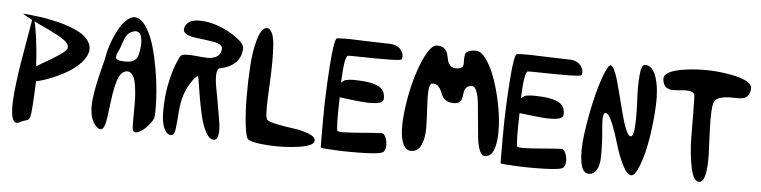

<svg xmlns="http://www.w3.org/2000/svg" viewBox="-40 -766 3740 943"><g transform="rotate(5 1830.0 -294.5)"><path d="M44.4 -544.4Q48.8 -543.9 56.6 -543.5Q64.5 -543 88.4 -540.5Q112.3 -538.1 135.5 -534.7Q158.7 -531.2 190.2 -524.7Q221.7 -518.1 248.3 -510.3Q274.9 -502.4 301.8 -490.7Q328.6 -479 346.9 -465.3Q365.2 -451.7 376 -432.9Q386.7 -414.1 384.8 -393.1Q381.8 -363.3 354.5 -333Q327.1 -302.7 288.6 -280.3Q250 -257.8 209.7 -241.7Q169.4 -225.6 137.2 -219.2Q131.3 -69.8 125 -44.9Q120.6 -28.8 110.4 -25.4Q107.9 -24.4 103 -22.9Q87.9 -19.5 77.6 -13.2Q36.1 11.7 32.2 -72.3Q28.3 -162.1 74.2 -415Q88.4 -494.6 90.8 -511.7Q90.8 -512.7 91.1 -514.6Q91.3 -516.6 91.8 -517.6Q62 -532.7 44.4 -544.4ZM131.3 -292.5Q142.6 -299.8 164.8 -312.5Q187 -325.2 204.8 -335.9Q222.7 -346.7 240.7 -358.6Q258.8 -370.6 268.8 -381.3Q278.8 -392.1 278.3 -400.4Q277.8 -411.6 265.9 -423.8Q253.9 -436 232.4 -448.2Q210.9 -460.4 190.9 -470.2Q170.9 -480 143.8 -492.4Q116.7 -504.9 103.5 -511.7Q111.3 -488.3 119.6 -423.6Q127.9 -358.9 131.3 -292.5Z M590.8 -503.9Q606.4 -509.3 616.9 -503.2Q627.4 -497.1 630.9 -484.4Q634.3 -471.7 635.5 -456.3Q636.7 -440.9 634.3 -427.7Q629.9 -391.6 623.5 -379.9Q609.9 -355.5 572.8 -354Q530.8 -353 521.5 -362.8Q512.2 -372.6 527.8 -401.9Q534.2 -414.1 542.2 -440.2Q550.3 -466.3 560.5 -481.7Q570.8 -497.1 590.8 -503.9ZM454.1 -21Q481.9 3.9 494.6 -38.6Q501 -59.6 510.7 -144Q522.5 -243.2 540.5 -277.3Q554.2 -302.7 574.2 -306.2Q590.3 -309.1 601.8 -296.6Q613.3 -284.2 618.7 -261.7Q624 -239.3 626.7 -211.4Q629.4 -183.6 629.4 -153.3Q629.4 -123 629.2 -96.9Q628.9 -70.8 629.2 -50.5Q629.4 -30.3 631.3 -23.9Q638.2 -2 668.9 -19.5Q698.7 -36.6 722.7 -72.8Q726.1 -78.6 729 -84Q733.9 -92.8 734.1 -130.1Q734.4 -167.5 730.5 -219.2Q726.6 -271 716.3 -329.8Q706.1 -388.7 691.4 -439.9Q676.8 -491.2 653.6 -528.6Q630.4 -565.9 603 -573.2Q581.1 -579.1 557.9 -559.8Q534.7 -540.5 516.6 -507.8Q498.5 -475.1 485.6 -439Q472.7 -402.8 467.8 -373.5Q465.3 -357.4 454.3 -315.9Q443.4 -274.4 435.1 -236.3Q426.8 -198.2 421.6 -155Q416.5 -111.8 424.3 -76.4Q432.1 -41 454.1 -21Z M821.3 -13.7Q836.4 -14.2 840.6 -44.2Q844.7 -74.2 848.4 -126.7Q852.1 -179.2 863.3 -212.9Q872.6 -241.7 887.2 -266.6Q901.9 -291.5 912.8 -303Q923.8 -314.5 927.7 -313.5Q929.2 -313 933.8 -281.2Q938.5 -249.5 946.3 -204.6Q954.1 -159.7 964.8 -115Q975.6 -70.3 993.2 -39.3Q1010.7 -8.3 1031.2 -8.8Q1048.3 -9.3 1052.7 -34.7Q1057.1 -60.1 1051 -98.4Q1044.9 -136.7 1036.9 -181.6Q1028.8 -226.6 1021.5 -265.4Q1014.2 -304.2 1015.9 -331.5Q1017.6 -358.9 1031.2 -361.3Q1077.6 -369.6 1106 -396.5Q1134.3 -423.3 1136.2 -467.8Q1137.2 -490.2 1097.9 -519Q1058.6 -547.9 1008.1 -567.1Q957.5 -586.4 908.4 -585.7Q859.4 -585 843.8 -555.2Q835 -536.6 840.6 -526.1Q846.2 -515.6 862.8 -509Q879.4 -502.4 901.4 -500Q923.3 -497.6 947.3 -494.4Q971.2 -491.2 990.7 -487.8Q1010.3 -484.4 1022.2 -476.1Q1034.2 -467.8 1032.7 -454.6Q1029.8 -428.2 1010 -417.2Q990.2 -406.2 962.9 -407.2Q935.5 -408.2 908.2 -411.4Q880.9 -414.6 858.4 -413.3Q835.9 -412.1 830.1 -400.4Q811 -363.3 796.6 -311.5Q782.2 -259.8 776.6 -208.5Q771 -157.2 772.5 -112.8Q773.9 -68.4 786.6 -40.8Q799.3 -13.2 821.3 -13.7Z M1240.7 -577.6Q1258.3 -580.6 1268.8 -559.1Q1279.3 -537.6 1282.2 -500.2Q1285.2 -462.9 1284.9 -416.7Q1284.7 -370.6 1282.2 -322.5Q1279.8 -274.4 1278.1 -233.6Q1276.4 -192.9 1277.8 -163.8Q1279.3 -134.8 1285.6 -128.9Q1295.9 -119.6 1336.4 -111.6Q1377 -103.5 1418 -98.1Q1459 -92.8 1492.4 -79.8Q1525.9 -66.9 1525.9 -47.9Q1525.9 -22 1450.9 -11Q1376 0 1295.7 -5.6Q1215.3 -11.2 1198.7 -26.9Q1189 -36.1 1181.9 -94.2Q1174.8 -152.3 1174.3 -230.5Q1173.8 -308.6 1178.7 -385.7Q1183.6 -462.9 1200 -518.1Q1216.3 -573.2 1240.7 -577.6Z M1629.9 -270.5Q1625.5 -125 1632.8 -106Q1634.3 -100.6 1668.2 -101.3Q1702.1 -102.1 1741.2 -105.5Q1780.3 -108.9 1815.9 -111.3Q1851.6 -113.8 1856.4 -111.8Q1864.3 -108.9 1871.1 -92.5Q1877.9 -76.2 1878.4 -57.4Q1878.9 -38.6 1869.1 -23.9Q1859.9 -11.7 1783 -9Q1706.1 -6.3 1633.5 -9.8Q1561 -13.2 1558.6 -16.6Q1557.6 -39.1 1557.9 -158.2Q1558.1 -277.3 1567.6 -416.5Q1577.1 -555.7 1591.8 -558.1Q1621.1 -560.5 1657.7 -559.6Q1694.3 -558.6 1758.5 -556.2Q1822.8 -553.7 1848.1 -553.7Q1867.7 -553.7 1882.3 -547.9Q1897 -542 1904.1 -533.4Q1911.1 -524.9 1915.8 -514.9Q1920.4 -504.9 1919.7 -496.8Q1918.9 -488.8 1918 -483.9Q1915.5 -477.1 1854.7 -476.3Q1793.9 -475.6 1726.8 -477.1Q1659.7 -478.5 1652.3 -477.5Q1635.3 -475.1 1629.9 -342.8Q1630.4 -343.3 1637.9 -349.4Q1645.5 -355.5 1649.7 -356.9Q1653.8 -358.4 1668.5 -360.4Q1683.1 -362.3 1705.6 -361.3Q1740.7 -360.4 1764.4 -356.7Q1788.1 -353 1808.3 -344.5Q1828.6 -335.9 1837.9 -320.3Q1847.2 -304.7 1846.2 -281.2Q1845.7 -272 1836.9 -266.1Q1828.1 -260.3 1812.5 -258.3Q1796.9 -256.3 1779.3 -256.1Q1761.7 -255.9 1739 -258.1Q1716.3 -260.3 1698.7 -262.2Q1681.2 -264.2 1660.2 -266.8Q1639.2 -269.5 1629.9 -270.5Z M2002 -39.1Q2036.6 -39.6 2051.8 -75Q2066.9 -110.4 2066.2 -160.2Q2065.4 -210 2062 -260Q2058.6 -310.1 2061.3 -344.5Q2064 -378.9 2080.1 -377.9Q2096.7 -377 2106.2 -368.2Q2115.7 -359.4 2120.6 -347.2Q2125.5 -335 2131.3 -322.8Q2137.2 -310.5 2150.4 -301.3Q2163.6 -292 2185.1 -291Q2206.5 -290 2217.3 -298.3Q2228 -306.6 2230.2 -320.1Q2232.4 -333.5 2234.1 -346.9Q2235.8 -360.4 2244.1 -370.8Q2252.4 -381.3 2270.5 -382.3Q2285.6 -383.3 2295.4 -358.9Q2305.2 -334.5 2308.8 -296.9Q2312.5 -259.3 2316.4 -215.3Q2320.3 -171.4 2324.2 -133.5Q2328.1 -95.7 2338.4 -70.3Q2348.6 -44.9 2364.7 -44.9Q2410.6 -44.9 2419.4 -131.3Q2428.2 -220.2 2398.4 -345.2Q2368.7 -467.3 2325.2 -524.4Q2301.3 -556.2 2277.8 -556.6Q2252.9 -557.1 2239.5 -550.3Q2226.1 -543.5 2224.1 -533Q2222.2 -522.5 2221.9 -510.3Q2221.7 -498 2222.2 -487.5Q2222.7 -477.1 2214.8 -469.7Q2207 -462.4 2189.5 -461.9Q2168.9 -461.4 2158.2 -472.2Q2147.5 -482.9 2144 -498.3Q2140.6 -513.7 2136.7 -529.1Q2132.8 -544.4 2119.9 -555.2Q2106.9 -565.9 2083 -565.4Q2051.3 -564.9 2014.6 -479.5Q1974.1 -383.3 1956.1 -258.3Q1936 -120.1 1963.4 -65.9Q1977.1 -38.6 2002 -39.1Z M2516.6 -270.5Q2512.2 -125 2519.5 -106Q2521 -100.6 2554.9 -101.3Q2588.9 -102.1 2627.9 -105.5Q2667 -108.9 2702.6 -111.3Q2738.3 -113.8 2743.2 -111.8Q2751 -108.9 2757.8 -92.5Q2764.6 -76.2 2765.1 -57.4Q2765.6 -38.6 2755.9 -23.9Q2746.6 -11.7 2669.7 -9Q2592.8 -6.3 2520.3 -9.8Q2447.8 -13.2 2445.3 -16.6Q2444.3 -39.1 2444.6 -158.2Q2444.8 -277.3 2454.3 -416.5Q2463.9 -555.7 2478.5 -558.1Q2507.8 -560.5 2544.4 -559.6Q2581.1 -558.6 2645.3 -556.2Q2709.5 -553.7 2734.9 -553.7Q2754.4 -553.7 2769 -547.9Q2783.7 -542 2790.8 -533.4Q2797.9 -524.9 2802.5 -514.9Q2807.1 -504.9 2806.4 -496.8Q2805.7 -488.8 2804.7 -483.9Q2802.2 -477.1 2741.5 -476.3Q2680.7 -475.6 2613.5 -477.1Q2546.4 -478.5 2539.1 -477.5Q2522 -475.1 2516.6 -342.8Q2517.1 -343.3 2524.7 -349.4Q2532.2 -355.5 2536.4 -356.9Q2540.5 -358.4 2555.2 -360.4Q2569.8 -362.3 2592.3 -361.3Q2627.4 -360.4 2651.1 -356.7Q2674.8 -353 2695.1 -344.5Q2715.3 -335.9 2724.6 -320.3Q2733.9 -304.7 2732.9 -281.2Q2732.4 -272 2723.6 -266.1Q2714.8 -260.3 2699.2 -258.3Q2683.6 -256.3 2666 -256.1Q2648.4 -255.9 2625.7 -258.1Q2603 -260.3 2585.4 -262.2Q2567.9 -264.2 2546.9 -266.8Q2525.9 -269.5 2516.6 -270.5Z M2879.4 -2.9Q2905.3 -2.4 2918.7 -25.4Q2932.1 -48.3 2933.3 -82.8Q2934.6 -117.2 2932.9 -157Q2931.2 -196.8 2927.5 -231Q2923.8 -265.1 2926 -287.1Q2928.2 -309.1 2939 -307.6Q2954.1 -305.7 2972.9 -259.5Q2991.7 -213.4 3007.3 -159.4Q3022.9 -105.5 3045.4 -60.1Q3067.9 -14.6 3089.4 -13.7Q3107.9 -12.7 3129.4 -69.1Q3150.9 -125.5 3163.8 -206.1Q3176.8 -286.6 3180.4 -367.2Q3184.1 -447.8 3166 -504.2Q3147.9 -560.5 3108.9 -559.6Q3091.3 -559.1 3087.2 -503.4Q3083 -447.8 3086.7 -380.9Q3090.3 -314 3087.6 -258.8Q3085 -203.6 3069.8 -204.1Q3060.5 -204.6 3050.8 -223.6Q3041 -242.7 3032 -272.7Q3022.9 -302.7 3013.7 -339.4Q3004.4 -376 2995.1 -412.1Q2985.8 -448.2 2977.1 -478Q2968.3 -507.8 2958.7 -525.9Q2949.2 -543.9 2940.9 -543Q2928.7 -541.5 2908 -485.6Q2887.2 -429.7 2869.6 -350.8Q2852.1 -272 2841.6 -193.1Q2831.1 -114.3 2839.8 -58.8Q2848.6 -3.4 2879.4 -2.9Z M3205.6 -496.6Q3208 -471.2 3221.9 -460Q3235.8 -448.7 3255.9 -448.7Q3275.9 -448.7 3296.1 -451.2Q3316.4 -453.6 3335.4 -451.7Q3354.5 -449.7 3362.8 -438Q3365.7 -434.1 3366 -365.5Q3366.2 -296.9 3367.4 -219.2Q3368.7 -141.6 3382.3 -76.4Q3396 -11.2 3422.9 -10.7Q3444.3 -10.3 3452.9 -48.8Q3461.4 -87.4 3459.7 -144.5Q3458 -201.7 3455.1 -260Q3452.1 -318.4 3454.8 -364.5Q3457.5 -410.6 3470.7 -419.9Q3487.3 -431.6 3510.7 -434.8Q3534.2 -438 3554.4 -437Q3574.7 -436 3593.8 -437.5Q3612.8 -439 3624.8 -450.7Q3636.7 -462.4 3638.7 -487.3Q3642.1 -528.8 3531.7 -549.1Q3421.4 -569.3 3311.5 -554.4Q3201.7 -539.6 3205.6 -496.6Z"/></g></svg>

Font: Superheroes Libre
Style: Regular
Weight: 400
Version: Version 001.000